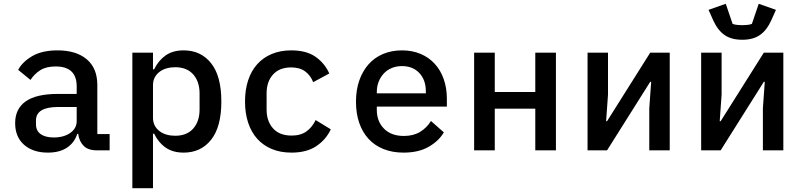

<svg xmlns="http://www.w3.org/2000/svg" viewBox="-20 -794 4240 1014"><path d="M492 0Q445 0 421.5 -24Q398 -48 393 -87H388Q373 -40 333.5 -14Q294 12 233 12Q154 12 107 -29.5Q60 -71 60 -144Q60 -219 115.5 -258.5Q171 -298 286 -298H385V-338Q385 -443 274 -443Q224 -443 193 -423.5Q162 -404 141 -372L76 -425Q98 -467 150 -497.5Q202 -528 284 -528Q382 -528 438 -481Q494 -434 494 -345V-86H559V0ZM385 -154V-229H288Q170 -229 170 -158V-138Q170 -103 195 -85.5Q220 -68 264 -68Q317 -68 351 -92Q385 -116 385 -154Z M679 -516H788V-428H794Q817 -475 855 -501.5Q893 -528 950 -528Q1041 -528 1095 -460Q1149 -392 1149 -258Q1149 -124 1095 -56Q1041 12 950 12Q893 12 855 -14.5Q817 -41 794 -88H788V200H679ZM1034 -216V-300Q1034 -363 1000.5 -401Q967 -439 905 -439Q881 -439 860 -433Q839 -427 823 -415Q807 -403 797.5 -385.5Q788 -368 788 -344V-172Q788 -148 797.5 -130.5Q807 -113 823 -101Q839 -89 860 -83Q881 -77 905 -77Q967 -77 1000.5 -115Q1034 -153 1034 -216Z M1274 -258Q1274 -320 1290.5 -370Q1307 -420 1338.5 -455Q1370 -490 1415.5 -509Q1461 -528 1518 -528Q1598 -528 1646.5 -494Q1695 -460 1719 -406L1634 -360Q1620 -396 1591.5 -417Q1563 -438 1518 -438Q1456 -438 1422 -400.5Q1388 -363 1388 -301V-215Q1388 -154 1422 -116Q1456 -78 1520 -78Q1568 -78 1598.5 -100Q1629 -122 1647 -160L1727 -111Q1702 -57 1651 -22.5Q1600 12 1519 12Q1461 12 1415.5 -7Q1370 -26 1338.5 -61Q1307 -96 1290.5 -146Q1274 -196 1274 -258Z M1860 -257Q1860 -319 1877.5 -369Q1895 -419 1926.5 -454.5Q1958 -490 2003 -509Q2048 -528 2103 -528Q2157 -528 2201 -509.5Q2245 -491 2276 -457Q2307 -423 2323.5 -376Q2340 -329 2340 -272V-231H1970V-214Q1970 -153 2008 -114.5Q2046 -76 2113 -76Q2163 -76 2198.5 -97.5Q2234 -119 2256 -155L2324 -95Q2298 -50 2244.5 -19Q2191 12 2111 12Q2052 12 2005 -7Q1958 -26 1926 -61Q1894 -96 1877 -145.5Q1860 -195 1860 -257ZM1970 -308V-301H2229V-311Q2229 -372 2194.5 -408.5Q2160 -445 2103 -445Q2074 -445 2049.5 -435Q2025 -425 2007.5 -406.5Q1990 -388 1980 -363Q1970 -338 1970 -308Z M2484 -516H2593V-308H2807V-516H2916V0H2807V-220H2593V0H2484Z M3083 -516H3191V-294L3181 -154H3186L3414 -516H3517V0H3409V-222L3419 -362H3414L3186 0H3083Z M3683 -516H3791V-294L3781 -154H3786L4014 -516H4117V0H4009V-222L4019 -362H4014L3786 0H3683ZM3747 -686 3722 -742 3813 -774 3849 -668Q3858 -664 3873 -662.5Q3888 -661 3900 -661Q3912 -661 3927 -662.5Q3942 -664 3951 -668L3987 -774L4078 -742L4053 -686Q4030 -635 3994 -609.5Q3958 -584 3900 -584Q3842 -584 3806 -609.5Q3770 -635 3747 -686Z"/></svg>

Font: IBM Plaex Mono Medium
Style: Regular
Weight: 500
Designer: Mike Abbink, Paul van der Laan, Pieter van Rosmalen
Foundry: Bold Monday
Version: Version 2.003